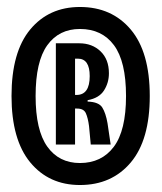

<svg xmlns="http://www.w3.org/2000/svg" viewBox="-20 -719 463 550"><path d="M209 -189Q120 -189 66.5 -254Q13 -319 13 -444Q13 -570 66.5 -634.5Q120 -699 209 -699Q300 -699 354.5 -634.5Q409 -570 409 -444Q409 -318 354.5 -253.5Q300 -189 209 -189ZM209 -252Q271 -252 306 -298.5Q341 -345 341 -444Q341 -543 306.5 -589.5Q272 -636 209 -636Q149 -636 115.5 -589.5Q82 -543 82 -444Q82 -346 115.5 -299Q149 -252 209 -252ZM140 -305V-595H207Q244 -595 268 -572Q292 -549 292 -509Q292 -482 278 -460Q264 -438 231 -432V-428Q263 -427 273 -411Q283 -395 288 -366L297 -305H240L235 -358Q232 -381 226 -394.5Q220 -408 201 -408H195V-305ZM195 -447H199Q237 -447 237 -501Q237 -551 203 -551H195Z"/></svg>

Font: Bricolage Grotesque 48pt Condensed
Style: Regular
Weight: 400
Width: 3
Designer: Mathieu Triay
Foundry: Atelier Triay
Version: Version 1.000; ttfautohint (v1.8.4.7-5d5b);gftools[0.9.32]